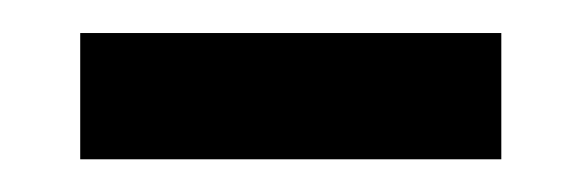

<svg xmlns="http://www.w3.org/2000/svg" viewBox="-20 -740 358 118"><path d="M29.3 -642.1V-719.7H288.1V-642.1Z"/></svg>

Font: Monda Medium
Style: Regular
Weight: 500
Designer: Vernon Adams
Foundry: Vernon Adams
Version: Version 2.200